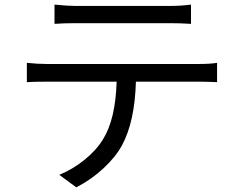

<svg xmlns="http://www.w3.org/2000/svg" viewBox="-20 -760 1040 827"><path d="M710 -660.2H305.7Q252.9 -660.2 214.8 -657.2V-740.2Q271.5 -734.4 304.7 -734.4H710Q758.8 -734.4 802.7 -740.2V-657.2Q758.8 -660.2 710 -660.2ZM182.6 -484.4H836.9Q884.8 -484.4 915 -489.3V-406.2Q870.1 -408.2 836.9 -408.2H565.4Q560.5 -236.3 505.9 -134.8Q478.5 -84 425.3 -34.7Q372.1 14.6 308.6 46.9L235.4 -6.8Q293.9 -31.2 344.2 -71.8Q394.5 -112.3 423.8 -160.2Q477.5 -246.1 482.4 -408.2H182.6Q123 -408.2 95.7 -406.2V-489.3Q141.6 -484.4 182.6 -484.4Z"/></svg>

Font: Gen Shin Gothic Regular
Style: Regular
Weight: 400
Designer: [Source Han Sans]
Ryoko NISHIZUKA  (kana & ideographs); Paul D. Hunt (Latin, Greek & Cyrillic); Wenlong ZHANG  (bopomofo
Version: Version 1.002.20150607